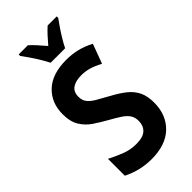

<svg xmlns="http://www.w3.org/2000/svg" viewBox="-289 -1001 1078 1078"><g transform="rotate(-45 250.0 -462.0)"><path d="M220 10Q130 10 48 -31V-165Q93 -142 133.5 -126.5Q174 -111 220 -111Q274 -111 297.5 -133.5Q321 -156 321 -193Q321 -222 308 -241.5Q295 -261 268.5 -278.5Q242 -296 202 -318Q165 -339 128.5 -363Q92 -387 68.5 -424.5Q45 -462 45 -522Q45 -612 104 -668Q163 -724 275 -724Q319 -724 359.5 -714.5Q400 -705 445 -682L402 -566Q362 -587 332.5 -595Q303 -603 274 -603Q228 -603 202.5 -585Q177 -567 177 -529Q177 -500 192 -481Q207 -462 236 -445.5Q265 -429 308 -405Q355 -380 388 -353.5Q421 -327 438 -292Q455 -257 455 -205Q455 -108 394 -49Q333 10 220 10ZM202 -774Q192 -794 176 -821Q160 -848 141.5 -875Q123 -902 108 -922V-934H181Q198 -919 218 -897Q238 -875 259 -850Q282 -877 299.5 -896Q317 -915 338 -934H410V-922Q396 -903 378 -876.5Q360 -850 343.5 -822.5Q327 -795 317 -774Z"/></g></svg>

Font: Noto Sans Mono ExtraCondensed
Style: Bold
Weight: 700
Width: 2
Designer: Monotype Design Team
Foundry: Monotype Imaging Inc.
Version: Version 2.014